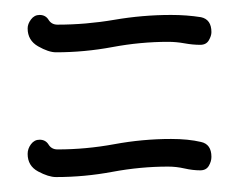

<svg xmlns="http://www.w3.org/2000/svg" viewBox="-20 -356 324 257"><path d="M55 -286Q45 -286 31 -294Q17 -302 17 -318Q17 -324 21.5 -330Q26 -336 33 -336Q41 -336 45 -329.5Q49 -323 57 -323Q95 -323 133 -329.5Q171 -336 209 -336Q230 -336 249 -333Q263 -330 263 -313Q263 -308 259.5 -302Q256 -296 248 -296Q238 -296 227 -298Q216 -300 205 -300Q168 -300 130.5 -293Q93 -286 55 -286ZM55 -119Q45 -119 31 -126.5Q17 -134 17 -150Q17 -157 21.5 -163Q26 -169 33 -169Q41 -169 45 -162.5Q49 -156 57 -156Q95 -156 133 -163Q171 -170 209 -170Q232 -170 249 -166Q263 -163 263 -146Q263 -140 259.5 -134Q256 -128 248 -128Q238 -128 227 -130.5Q216 -133 205 -133Q168 -133 130.5 -126Q93 -119 55 -119Z"/></svg>

Font: Twinkle Star
Style: Regular
Weight: 400
Designer: Robert E. Leuschke
Foundry: Robert E. Leuschke
Version: Version 2.010; ttfautohint (v1.8.3)